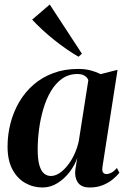

<svg xmlns="http://www.w3.org/2000/svg" viewBox="-20 -820 562 851"><path d="M434.5 -83Q431.5 -63 436.5 -55.8Q441.5 -48.5 452 -48.5Q462 -48.5 474 -54.8Q486 -61 498 -75.5L509 -54.5Q498 -40 479 -24.5Q460 -9 434.8 1Q409.5 11 378 11Q339.5 11 324.5 -12.2Q309.5 -35.5 314 -68L322.5 -120.5Q312 -88.5 289 -58.2Q266 -28 235 -8.5Q204 11 168 11Q127 11 91.8 -9Q56.5 -29 35 -69.2Q13.5 -109.5 13.5 -170.5Q13.5 -224 26.8 -274.5Q40 -325 65.5 -368.5Q91 -412 128.8 -444.8Q166.5 -477.5 216.2 -496Q266 -514.5 326.5 -514.5Q356.5 -514.5 380.8 -508.2Q405 -502 426 -491.5L501 -510.5ZM371.5 -464.5Q368.5 -475 356.2 -483.5Q344 -492 323.5 -492Q284.5 -492 255.2 -471.2Q226 -450.5 205.2 -415.2Q184.5 -380 171.8 -336.2Q159 -292.5 153 -246.2Q147 -200 147 -158Q147 -112.5 154.8 -86.8Q162.5 -61 175.8 -50.5Q189 -40 205.5 -40Q223.5 -40 241.8 -51.5Q260 -63 277.2 -83.8Q294.5 -104.5 308 -132.5Q321.5 -160.5 329 -193.5ZM328 -568.5Q302 -583.5 274.2 -602.8Q246.5 -622 219.2 -643.8Q192 -665.5 167.2 -688.5Q142.5 -711.5 122.5 -733L200.5 -800L343 -582Z"/></svg>

Font: Merriweather 144pt SemiBold
Style: Italic
Weight: 600
Italic angle: -7.8°
Version: Version 2.101